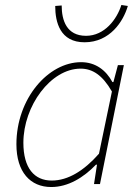

<svg xmlns="http://www.w3.org/2000/svg" viewBox="-20 -740 564 772"><path d="M186 12C254 12 316 -26 366 -78H370L358 0H382L478 -478H454L436 -410H432C406 -458 364 -490 306 -490C174 -490 46 -344 46 -160C46 -48 102 12 186 12ZM188 -14C118 -14 74 -64 74 -166C74 -314 184 -464 304 -464C352 -464 392 -438 430 -372L378 -122C318 -54 254 -14 188 -14ZM320 -570C422 -570 476 -654 494 -716L468 -720C450 -662 400 -596 326 -596C248 -596 228 -658 228 -718L202 -716C202 -650 222 -570 320 -570Z"/></svg>

Font: Source Sans Pro ExtraLight
Style: Italic
Weight: 200
Italic angle: -11°
Designer: Paul D. Hunt
Foundry: Adobe Systems Incorporated
Version: Version 3.006;hotconv 1.0.111;makeotfexe 2.5.65597